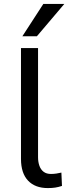

<svg xmlns="http://www.w3.org/2000/svg" viewBox="-20 -950 350 979"><path d="M224 9Q159 9 123 -29Q87 -67 87 -140V-705H174V-148Q174 -124 181 -104.5Q188 -85 202.5 -74Q217 -63 240 -63Q253 -63 267 -65Q281 -67 293 -70L296 -2Q278 4 261.5 6.5Q245 9 224 9ZM94 -765 201 -930H308L168 -765Z"/></svg>

Font: Nunito Sans 7pt SemiCondensed
Style: Regular
Weight: 400
Width: 4
Designer: Vernon Adams
Foundry: Vernon Adams
Version: Version 3.101;gftools[0.9.27]